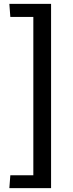

<svg xmlns="http://www.w3.org/2000/svg" viewBox="-20 -800 372 985"><path d="M242 -780V165H28L33 99H151V-713H33L28 -780Z"/></svg>

Font: Enriqueta Medium
Style: Regular
Weight: 500
Designer: Viviana Monsalve, Gustavo Ibarra
Foundry: 72Puntos
Version: Version 2.000